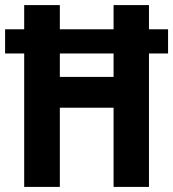

<svg xmlns="http://www.w3.org/2000/svg" viewBox="-23 -734 680 754"><path d="M72 0H212V-311H423V0H562V-524H637V-619H562V-714H423V-619H212V-714H72V-619H-3V-524H72ZM212 -432V-524H423V-432Z"/></svg>

Font: Noto Sans Sinhala Condensed
Style: Bold
Weight: 700
Width: 3
Designer: Jelle Bosma - Monotype Design Team
Foundry: Monotype Imaging Inc.
Version: Version 2.006